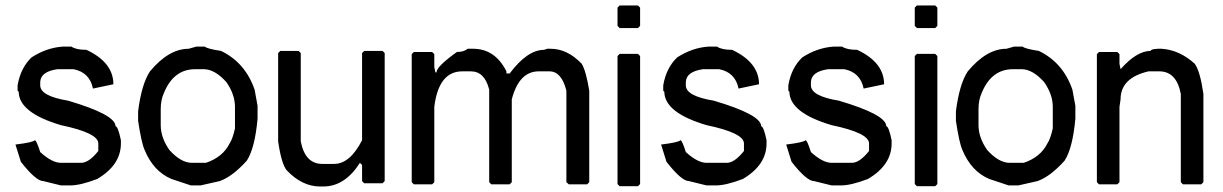

<svg xmlns="http://www.w3.org/2000/svg" viewBox="-20 -677 4439 697"><path d="M208 -507.8H239.3Q255.9 -496.1 293.9 -496.1Q391.6 -450.2 391.6 -371.1L317.4 -355.5Q305.7 -414.1 247.1 -425.8H188.5Q127 -417 126 -378.9V-367.2Q126 -328.1 227.5 -311.5Q399.4 -260.7 399.4 -218.8Q408.2 -218.8 418.9 -168V-156.2Q418.9 -78.1 333 -27.3Q271.5 -3.9 235.4 -3.9H201.2L137.7 -19.5Q110.4 -19.5 55.7 -89.8L36.1 -152.3Q100.6 -160.2 106.4 -168Q112.3 -168 126 -125Q168.9 -85.9 201.2 -85.9H274.4Q302.7 -85.9 336.9 -128.9V-156.2Q336.9 -194.3 201.2 -222.7Q48.8 -267.6 47.9 -343.8L43.9 -347.7V-367.2Q54.7 -430.7 94.7 -468.8Q149.4 -503.9 208 -507.8Z M692.4 -507.8H723.6Q731.4 -500 782.2 -492.2Q870.1 -450.2 904.3 -351.6Q911.6 -309.6 915 -293V-246.1Q905.3 -138.7 876 -93.8Q824.2 -36.1 777.3 -19.5L708 -3.9H672.9L602.5 -27.3Q537.1 -54.7 504.9 -132.8Q493.2 -159.2 481.4 -238.3V-273.4Q494.1 -372.1 524.4 -418Q592.8 -500 665 -500Q665 -500 692.4 -507.8ZM563.5 -281.2V-222.7Q563.5 -177.7 594.7 -132.8Q636.7 -85.9 676.8 -85.9H727.5Q788.6 -106.4 813.5 -156.2Q824.7 -172.9 833 -210.9V-289.1Q833 -334 801.8 -378.9Q759.8 -425.8 719.7 -425.8H688.5Q610.4 -425.8 575.2 -339.8Q563.5 -314.5 563.5 -281.2Z M997.6 -492.2H1064L1071.8 -484.4V-164.1Q1087.4 -82 1149.9 -82H1192.9Q1250.5 -82 1294.4 -168V-484.4L1302.2 -492.2H1368.7L1376.5 -484.4V-19.5L1368.7 -11.7H1302.2L1294.4 -19.5V-78.1L1286.6 -85.9Q1231.9 0 1153.8 0H1142.1Q1076.7 0 1021 -58.6Q1001.5 -82 989.7 -164.1V-484.4Z M1677.7 -500H1697.3Q1777.3 -500 1818.4 -418V-410.2H1830.1Q1894.5 -496.1 1955.1 -496.1L1966.8 -500H1978.5Q2040 -500 2091.8 -445.3Q2107.4 -419.9 2119.1 -347.7V-15.6L2111.3 -7.8H2044.9L2036.1 -15.6V-347.7Q2018.6 -418 1974.6 -418H1935.5Q1864.3 -418 1837.9 -316.4V-15.6L1830.1 -7.8H1763.7L1755.9 -15.6V-351.6Q1739.3 -418 1689.5 -418H1658.2Q1572.3 -418 1556.6 -289.1V-15.6L1548.8 -7.8H1482.4L1474.6 -15.6V-480.5L1482.4 -488.3H1548.8L1556.6 -480.5V-433.6L1560.5 -414.1H1564.5Q1564.5 -435.5 1638.7 -488.3Q1664.1 -488.3 1677.7 -500Z M2229.5 -657.2H2295.9L2303.7 -649.4V-583L2295.9 -575.2H2229.5L2221.7 -583V-649.4ZM2229.5 -481.4H2295.9L2303.7 -473.6V-8.8L2295.9 -1H2229.5L2221.7 -8.8V-473.6Z M2551.8 -507.8H2583Q2599.6 -496.1 2637.7 -496.1Q2735.4 -450.2 2735.4 -371.1L2661.1 -355.5Q2649.4 -414.1 2590.8 -425.8H2532.2Q2470.7 -417 2469.7 -378.9V-367.2Q2469.7 -328.1 2571.3 -311.5Q2743.2 -260.7 2743.2 -218.8Q2752 -218.8 2762.7 -168V-156.2Q2762.7 -78.1 2676.8 -27.3Q2615.2 -3.9 2579.1 -3.9H2544.9L2481.4 -19.5Q2454.1 -19.5 2399.4 -89.8L2379.9 -152.3Q2444.3 -160.2 2450.2 -168Q2456.1 -168 2469.7 -125Q2512.7 -85.9 2544.9 -85.9H2618.2Q2646.5 -85.9 2680.7 -128.9V-156.2Q2680.7 -194.3 2544.9 -222.7Q2392.6 -267.6 2391.6 -343.8L2387.7 -347.7V-367.2Q2398.4 -430.7 2438.5 -468.8Q2493.2 -503.9 2551.8 -507.8Z M3005.9 -507.8H3037.1Q3053.7 -496.1 3091.8 -496.1Q3189.5 -450.2 3189.5 -371.1L3115.2 -355.5Q3103.5 -414.1 3044.9 -425.8H2986.3Q2924.8 -417 2923.8 -378.9V-367.2Q2923.8 -328.1 3025.4 -311.5Q3197.3 -260.7 3197.3 -218.8Q3206.1 -218.8 3216.8 -168V-156.2Q3216.8 -78.1 3130.9 -27.3Q3069.3 -3.9 3033.2 -3.9H2999L2935.5 -19.5Q2908.2 -19.5 2853.5 -89.8L2834 -152.3Q2898.4 -160.2 2904.3 -168Q2910.2 -168 2923.8 -125Q2966.8 -85.9 2999 -85.9H3072.3Q3100.6 -85.9 3134.8 -128.9V-156.2Q3134.8 -194.3 2999 -222.7Q2846.7 -267.6 2845.7 -343.8L2841.8 -347.7V-367.2Q2852.5 -430.7 2892.6 -468.8Q2947.3 -503.9 3005.9 -507.8Z M3308.6 -657.2H3375L3382.8 -649.4V-583L3375 -575.2H3308.6L3300.8 -583V-649.4ZM3308.6 -481.4H3375L3382.8 -473.6V-8.8L3375 -1H3308.6L3300.8 -8.8V-473.6Z M3661.1 -507.8H3692.4Q3700.2 -500 3751 -492.2Q3838.9 -450.2 3873 -351.6Q3880.4 -309.6 3883.8 -293V-246.1Q3874 -138.7 3844.7 -93.8Q3793 -36.1 3746.1 -19.5L3676.8 -3.9H3641.6L3571.3 -27.3Q3505.9 -54.7 3473.6 -132.8Q3461.9 -159.2 3450.2 -238.3V-273.4Q3462.9 -372.1 3493.2 -418Q3561.5 -500 3633.8 -500Q3633.8 -500 3661.1 -507.8ZM3532.2 -281.2V-222.7Q3532.2 -177.7 3563.5 -132.8Q3605.5 -85.9 3645.5 -85.9H3696.3Q3757.3 -106.4 3782.2 -156.2Q3793.5 -172.9 3801.8 -210.9V-289.1Q3801.8 -334 3770.5 -378.9Q3728.5 -425.8 3688.5 -425.8H3657.2Q3579.1 -425.8 3543.9 -339.8Q3532.2 -314.5 3532.2 -281.2Z M4184.6 -500H4196.3Q4261.7 -496.1 4317.4 -445.3Q4336.9 -418 4348.6 -335.9V-15.6L4340.8 -7.8H4274.4L4266.6 -15.6V-335.9Q4251 -418 4188.5 -418H4149.4Q4047.9 -394.5 4047.9 -316.4L4043.9 -289.1V-15.6L4036.1 -7.8H3969.7L3961.9 -15.6V-480.5L3969.7 -488.3H4036.1L4043.9 -480.5V-445.3L4047.9 -425.8Q4106.4 -492.2 4157.2 -492.2Q4157.2 -499 4184.6 -500Z"/></svg>

Font: LaylaThuluth
Style: Regular
Weight: 400
Version: Version 2.0